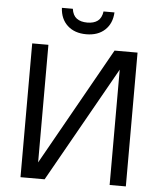

<svg xmlns="http://www.w3.org/2000/svg" viewBox="-60 -963 858 1015"><g transform="rotate(5 369.0 -455.5)"><path d="M646 0V-710H524L173 -86V-710H87V0H215L560 -612V0ZM367 -783Q305 -783 267.5 -817.5Q230 -852 227 -911H285Q290 -876 311 -860.5Q332 -845 367 -845Q402 -845 422.5 -860.5Q443 -876 448 -911H506Q503 -852 466 -817.5Q429 -783 367 -783Z"/></g></svg>

Font: Geist
Style: Regular
Weight: 400
Designer: Basement.studio, Andrés Briganti, Mateo Zaragoza
Foundry: Basement.studio, Vercel, Andrés Briganti, Guido Ferreyra, Mateo Zaragoza
Version: Version 1.401